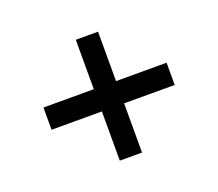

<svg xmlns="http://www.w3.org/2000/svg" viewBox="-96 -671 912 803"><g transform="rotate(-20 360.0 -269.0)"><path d="M310 0V-219H86V-318H310V-538H409V-318H634V-219H409V0Z"/></g></svg>

Font: Archivo SemiBold Expanded SemiBold
Style: Regular
Weight: 600
Width: 7
Version: Version 2.001